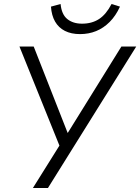

<svg xmlns="http://www.w3.org/2000/svg" viewBox="-20 -937 699 957"><path d="M144 0 286 -227 282 -197 77 -705H148L317 -275H318L585 -705H659L219 0ZM379 -767Q335 -767 303.5 -783Q272 -799 254.5 -829.5Q237 -860 234 -904L282 -917Q287 -865 315.5 -842Q344 -819 389 -819Q438 -819 473.5 -842Q509 -865 536 -917L578 -904Q557 -858 526.5 -827.5Q496 -797 459 -782Q422 -767 379 -767Z"/></svg>

Font: Nunito Sans 7pt SemiCondensed Light
Style: Italic
Weight: 300
Width: 4
Italic angle: -9°
Designer: Vernon Adams
Foundry: Vernon Adams
Version: Version 3.101;gftools[0.9.27]